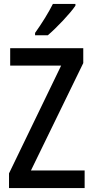

<svg xmlns="http://www.w3.org/2000/svg" viewBox="-20 -960 475 980"><path d="M365 -931V-940H250C228 -896 194 -841 159 -792V-780H224C269 -818 339 -892 365 -931ZM412 0V-90H138L405 -638V-714H32V-625H292L26 -75V0Z"/></svg>

Font: Noto Sans Gurmukhi UI Condensed Medium
Style: Regular
Weight: 500
Width: 3
Designer: Jelle Bosma - Monotype Design Team
Foundry: Monotype Imaging Inc.
Version: Version 2.004